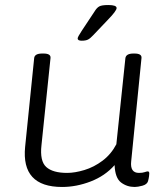

<svg xmlns="http://www.w3.org/2000/svg" viewBox="-20 -738 665 764"><path d="M227 6Q64 6 80 -154L116 -507Q118 -525 148 -525H153Q183 -525 181 -507L145 -160Q138 -97 164 -73.5Q190 -50 247 -50Q278 -50 316 -61.5Q354 -73 388 -98.5Q422 -124 443 -164L479 -507Q482 -525 511 -525H515Q545 -525 543 -507L502 -96Q497 -50 533 -50Q547 -50 555.5 -53Q564 -56 568 -56Q574 -56 574 -48Q574 -45 573 -36.5Q572 -28 569 -17Q565 -4 546.5 1Q528 6 516 6Q485 6 461.5 -12Q438 -30 436 -81Q398 -38 341 -16Q284 6 227 6ZM305 -576Q289 -576 289 -585Q289 -591 305 -615L356 -692Q365 -707 375 -712.5Q385 -718 411 -718Q444 -718 444 -706Q444 -695 410 -660L351 -598Q339 -585 330 -580.5Q321 -576 305 -576Z"/></svg>

Font: Asap Semi Expanded Semi Expanded Light
Style: Italic
Weight: 300
Width: 6
Italic angle: -6°
Designer: Pablo Cosgaya
Foundry: Omnibus-Type
Version: Version 3.001; ttfautohint (v1.8.4.7-5d5b)